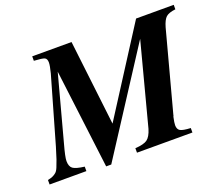

<svg xmlns="http://www.w3.org/2000/svg" viewBox="-113 -828 1166 1006"><g transform="rotate(-20 470.5 -325.0)"><path d="M940.9 -662.1V-637.2Q903.3 -632.8 887.7 -618.9Q872.1 -605 860.8 -565.9L742.2 -122.1L741.2 -117.2Q739.7 -113.8 738.8 -111.8Q731.9 -80.1 731.9 -66.9Q731.9 -43.9 746.3 -35.4Q760.7 -26.9 804.2 -24.9V0H495.1V-24.9Q543 -27.8 562.5 -42Q582 -56.2 594.2 -96.2L714.8 -555.2L347.2 12.2H318.8L250 -541L151.9 -175.8Q132.8 -107.4 132.8 -85Q132.8 -54.7 148.9 -42.7Q165 -30.8 212.9 -24.9V0H7.8V-24.9Q25.9 -28.8 35.6 -33.2Q45.4 -37.6 54.7 -45.2Q64 -52.7 71.5 -71Q79.1 -89.4 86.7 -111.1Q94.2 -132.8 106.9 -175.8L212.9 -544.9Q223.1 -585 223.1 -602.1Q223.1 -623 210.7 -628.9Q198.2 -634.8 151.9 -637.2V-662.1H371.1L426.8 -187L731 -662.1Z"/></g></svg>

Font: Accordance
Style: Bold-Italic
Weight: 700
Italic angle: -11°
Version: Version 1.2 (build January 31, 2020) Miklal Software Solutio